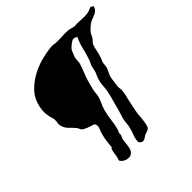

<svg xmlns="http://www.w3.org/2000/svg" viewBox="-191 -890 1070 1070"><g transform="rotate(-45 344.0 -355.5)"><path d="M670.9 -727.5Q679.7 -724.6 688.5 -718.8Q685.5 -705.1 677.7 -696.8Q669.9 -688.5 660.2 -683.6Q650.4 -678.7 640.1 -675.3Q629.9 -671.9 621.1 -668Q610.4 -662.1 594.7 -648.9Q579.1 -635.7 570.3 -622.1Q567.4 -617.2 565.4 -611.8Q563.5 -606.4 559.6 -600.6Q553.7 -590.8 545.9 -583.5Q538.1 -576.2 534.2 -566.4Q528.3 -550.8 524.9 -530.3Q521.5 -509.8 514.6 -491.2Q512.7 -483.4 508.8 -476.1Q504.9 -468.8 502.9 -460.9Q501 -452.1 500.5 -442.9Q500 -433.6 498 -425.8Q492.2 -409.2 484.9 -395.5Q477.5 -381.8 474.6 -366.2Q472.7 -352.5 470.7 -338.4Q468.8 -324.2 466.8 -309.6Q465.8 -301.8 467.3 -293.9Q468.8 -286.1 468.8 -278.3Q467.8 -260.7 463.4 -241.2Q459 -221.7 454.1 -202.1Q449.2 -175.8 443.8 -152.8Q438.5 -129.9 436.5 -101.6Q436.5 -95.7 435.5 -86.4Q434.6 -77.1 433.1 -66.9Q431.6 -56.6 429.7 -47.4Q427.7 -38.1 425.8 -33.2Q420.9 -20.5 410.2 -17.1Q399.4 -13.7 382.8 -6.8Q375 -2 367.7 3.4Q360.4 8.8 351.6 8.8Q342.8 8.8 338.4 3.9Q334 -1 329.1 -4.9Q328.1 -30.3 337.9 -53.7Q347.7 -77.1 352.5 -101.6Q355.5 -112.3 356 -123.5Q356.4 -134.8 358.4 -146.5Q362.3 -165 368.7 -183.6Q375 -202.1 379.9 -221.7Q385.7 -247.1 393.6 -273.4Q401.4 -299.8 406.2 -325.2Q411.1 -349.6 412.1 -371.6Q413.1 -393.6 420.9 -416Q423.8 -425.8 428.7 -435.1Q433.6 -444.3 436.5 -454.1Q439.5 -464.8 440.9 -474.6Q442.4 -484.4 445.3 -493.2Q448.2 -501 452.6 -508.8Q457 -516.6 460 -526.4Q471.7 -560.5 479.5 -594.7Q487.3 -628.9 502.9 -660.2Q498 -665 488.8 -668.5Q479.5 -671.9 469.7 -667Q465.8 -665 459 -660.2Q452.1 -655.3 445.3 -649.4Q438.5 -643.6 433.1 -637.2Q427.7 -630.9 425.8 -625Q423.8 -616.2 418.9 -606.9Q414.1 -597.7 412.1 -587.9Q410.2 -579.1 410.2 -569.3Q410.2 -559.6 408.2 -548.8Q401.4 -524.4 391.1 -500Q380.9 -475.6 373 -450.2Q369.1 -436.5 365.7 -423.8Q362.3 -411.1 359.4 -398.4Q354.5 -382.8 354 -367.2Q353.5 -351.6 348.6 -336.9Q343.8 -320.3 335 -302.7Q326.2 -285.2 321.3 -264.6Q312.5 -233.4 309.1 -200.7Q305.7 -168 296.9 -137.7Q295.9 -132.8 293.5 -129.4Q291 -126 290 -121.1Q288.1 -116.2 288.6 -111.8Q289.1 -107.4 288.1 -102.5Q286.1 -95.7 283.2 -90.8Q280.3 -85.9 278.3 -79.1Q276.4 -68.4 275.4 -55.7Q274.4 -43 272.5 -30.8Q270.5 -18.6 266.6 -7.8Q262.7 2.9 254.9 8.8Q246.1 16.6 233.9 17.6Q221.7 18.6 210.4 14.6Q199.2 10.7 190.4 3.4Q181.6 -3.9 179.7 -12.7Q187.5 -29.3 189 -47.9Q190.4 -66.4 195.3 -81.1Q197.3 -83 197.8 -86.9Q198.2 -90.8 203.1 -88.9Q206.1 -116.2 208.5 -136.2Q210.9 -156.2 216.8 -178.7Q220.7 -194.3 228 -210.9Q235.4 -227.5 231.4 -240.2Q227.5 -251 216.3 -253.4Q205.1 -255.9 196.3 -259.8Q186.5 -262.7 173.8 -268.6Q161.1 -274.4 156.2 -279.3Q151.4 -284.2 148.4 -292.5Q145.5 -300.8 139.6 -306.6Q126 -323.2 109.4 -338.9Q92.8 -354.5 86.9 -378.9Q84 -387.7 85.9 -397.5Q87.9 -407.2 87.9 -418Q88.9 -431.6 84.5 -442.9Q80.1 -454.1 78.1 -466.8Q72.3 -496.1 78.6 -529.8Q85 -563.5 98.6 -587.9Q113.3 -615.2 141.6 -639.6Q169.9 -664.1 198.2 -678.7Q231.4 -697.3 272.5 -709Q313.5 -720.7 359.4 -725.6Q370.1 -726.6 380.4 -724.6Q390.6 -722.7 402.3 -722.7Q419.9 -721.7 445.8 -723.6Q471.7 -725.6 491.2 -723.6Q502 -722.7 512.7 -719.2Q523.4 -715.8 536.1 -713.9Q540 -713.9 543.9 -714.8Q547.9 -715.8 552.7 -715.8Q579.1 -713.9 610.8 -713.4Q642.6 -712.9 666 -725.6Z"/></g></svg>

Font: Trade Winds
Style: Regular
Weight: 400
Designer: Squid
Foundry: Font Diner, Inc DBA Sideshow
Version: Version 1.000